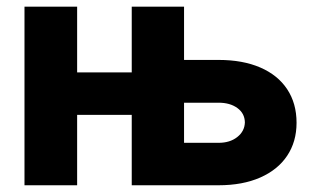

<svg xmlns="http://www.w3.org/2000/svg" viewBox="-20 -550 936 570"><path d="M52.7 -530.3H209V-335H371.1V-530.3H526.4V-372.1H628.9Q700.7 -372.1 752.7 -349.6Q804.7 -327.1 832.5 -285.2Q860.4 -243.2 860.4 -185.5Q860.4 -129.4 832.5 -87.6Q804.7 -45.9 752.4 -22.9Q700.2 0 628.9 0H371.1V-209H209V0H52.7ZM628.9 -126Q662.6 -126 684.3 -143.1Q706.1 -160.2 707 -186.5Q706.5 -213.4 684.8 -229.2Q663.1 -245.1 628.9 -245.1H526.4V-126Z"/></svg>

Font: Pretendard JP ExtraBold
Style: Regular
Weight: 800
Designer: Base glyphs from Inter by Rasmus Andersson; Hangeul glyphs from Noto Sans CJK(Source Han Sans) by Jang Soo-young and Kan
Foundry: Kil Hyung-jin
Version: Version 1.309